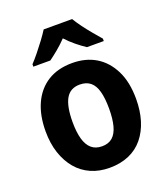

<svg xmlns="http://www.w3.org/2000/svg" viewBox="-141 -866 853 976"><g transform="rotate(-20 285.5 -378.0)"><path d="M530 -274Q530 -210 514 -158Q498 -106 467 -68Q436 -30 390 -10Q344 10 285 10Q229 10 184 -10Q139 -30 107.5 -67.5Q76 -105 58.5 -157.5Q41 -210 41 -275Q41 -362 70 -425Q99 -488 153.5 -522Q208 -556 286 -556Q359 -556 413 -523.5Q467 -491 498.5 -428Q530 -365 530 -274ZM186 -273Q186 -218 196.5 -181Q207 -144 229 -125Q251 -106 286 -106Q321 -106 342.5 -125Q364 -144 374 -181.5Q384 -219 384 -274Q384 -330 374 -367Q364 -404 342 -422Q320 -440 285 -440Q233 -440 209.5 -398.5Q186 -357 186 -273ZM363 -766Q376 -744 395.5 -717.5Q415 -691 436.5 -665.5Q458 -640 476 -619V-606H385Q362 -621 335.5 -642.5Q309 -664 285 -690Q260 -664 234.5 -643Q209 -622 187 -606H95V-619Q113 -638 134.5 -664.5Q156 -691 176 -718Q196 -745 209 -766Z"/></g></svg>

Font: Noto Sans SemiCondensed
Style: Regular
Weight: 400
Width: 4
Version: Version 2.013